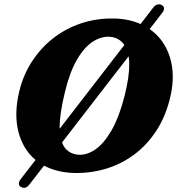

<svg xmlns="http://www.w3.org/2000/svg" viewBox="-20 -802 836 907"><path d="M79 81Q69.5 76.5 69.2 66Q69 55.5 77.5 44.5L148 -46.5Q88 -96.5 66.8 -180.2Q45.5 -264 71 -370.5Q89.5 -447.5 130.8 -511.2Q172 -575 231.5 -621.5Q291 -668 364.5 -692.2Q438 -716.5 520.5 -714.5Q589 -713 644 -688.5L704.5 -767Q712.5 -777.5 723.5 -780.5Q734.5 -783.5 744.5 -778Q754 -772.5 754.8 -763Q755.5 -753.5 747.5 -743L687 -664.5Q755.5 -617 782 -533.5Q808.5 -450 785.5 -348.5Q764.5 -255 719.2 -185.5Q674 -116 612 -70.5Q550 -25 476.8 -3.8Q403.5 17.5 326 15Q247.5 12 188 -19.5L119 69.5Q100 94 79 81ZM261.5 -201.5Q261.5 -197.5 262 -194L567.5 -589.5Q544 -623.5 502 -628Q461.5 -632 420.5 -606.5Q379.5 -581 344.8 -522.2Q310 -463.5 287 -368.5Q274 -316 268 -274.5Q262 -233 261.5 -201.5ZM350.5 -71Q388.5 -68.5 428.2 -94.5Q468 -120.5 504.8 -182.5Q541.5 -244.5 569 -350.5Q580.5 -397.5 585.8 -434.8Q591 -472 590.5 -501Q590.5 -519.5 587.5 -536L273 -129Q283.5 -101 303.8 -87Q324 -73 350.5 -71Z"/></svg>

Font: Fraunces 9pt SuperSoft
Style: Bold Italic
Weight: 700
Italic angle: -16°
Version: Version 1.000;[b76b70a41]